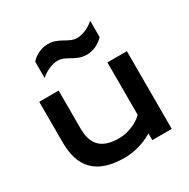

<svg xmlns="http://www.w3.org/2000/svg" viewBox="-191 -1048 1217 1234"><g transform="rotate(-30 417.0 -431.0)"><path d="M90.3 -274.9C90.3 -93.8 176.3 9.8 387.2 9.8C451.2 9.8 525.4 -7.3 596.2 -49.3V0H740.7V-576.7H596.2V-188.5C557.1 -147 484.9 -116.7 418 -116.7C277.3 -116.7 234.4 -188.5 234.4 -295.4V-576.7H90.3ZM196.8 -691.4C228.5 -723.1 284.2 -746.6 323.7 -746.6C387.2 -746.6 425.8 -685.5 507.3 -685.5C553.7 -685.5 599.6 -705.6 634.3 -742.7V-864.7C602.5 -833 546.9 -809.6 507.3 -809.6C443.8 -809.6 405.3 -870.6 323.7 -870.6C277.3 -870.6 231.4 -850.6 196.8 -813.5Z"/></g></svg>

Font: Krona One
Style: Regular
Weight: 400
Designer: Yvonne Schüttler
Foundry: Yvonne Schüttler
Version: Version 1.002